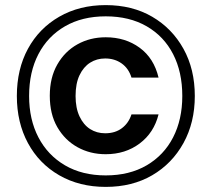

<svg xmlns="http://www.w3.org/2000/svg" viewBox="-20 -727 828 752"><path d="M394 5Q291 5 212 -40.5Q133 -86 89.5 -166.5Q46 -247 46 -351Q46 -456 89.5 -536Q133 -616 212 -661.5Q291 -707 394 -707Q498 -707 576 -661.5Q654 -616 698.5 -536Q743 -456 743 -351Q743 -247 698.5 -166.5Q654 -86 576 -40.5Q498 5 394 5ZM394 -123Q333 -123 283.5 -150.5Q234 -178 204.5 -229Q175 -280 175 -352Q175 -423 204.5 -474.5Q234 -526 283.5 -553.5Q333 -581 394 -581Q471 -581 527 -540Q583 -499 601 -423H495Q484 -459 456.5 -478.5Q429 -498 392 -498Q359 -498 333 -481.5Q307 -465 291.5 -432.5Q276 -400 276 -351Q276 -304 291.5 -271Q307 -238 333 -221.5Q359 -205 392 -205Q431 -205 457.5 -225Q484 -245 495 -279H601Q583 -207 527 -165Q471 -123 394 -123ZM394 -40Q487 -40 554.5 -79.5Q622 -119 658 -189Q694 -259 694 -351Q694 -445 658 -515Q622 -585 554.5 -624Q487 -663 394 -663Q302 -663 234.5 -624Q167 -585 130.5 -515Q94 -445 94 -351Q94 -259 130.5 -189Q167 -119 234.5 -79.5Q302 -40 394 -40Z"/></svg>

Font: DM Sans 10pt SemiBold
Style: Regular
Weight: 600
Version: Version 4.004;gftools[0.9.30]